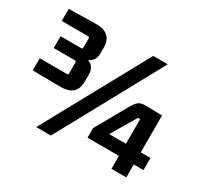

<svg xmlns="http://www.w3.org/2000/svg" viewBox="-134 -839 1112 1042"><g transform="rotate(30 422.5 -318.0)"><path d="M552 -644H643L287 8H195ZM300 -337Q300 -247 200 -247L25 -249V-325H196Q204 -325 204 -334V-403Q204 -411 196 -411H63V-485H193Q201 -485 201 -493V-551Q201 -560 193 -560H27V-636L198 -639Q247 -640 272 -616.5Q297 -593 297 -549V-512Q297 -466 258 -448Q300 -431 300 -380ZM755 0H662V-81H465V-141L573 -333Q592 -367 607 -379Q622 -391 656 -390L755 -388V-157H816V-81H755ZM645 -306 557 -157H662V-312H654Q648 -312 645 -306Z"/></g></svg>

Font: Gemunu Libre
Style: Bold
Weight: 700
Designer: Puspanada Ekanayake, Sola Matas, Pathum Egodawatta, Kosala Senevirathne
Foundry: mooniak
Version: Version 1.100